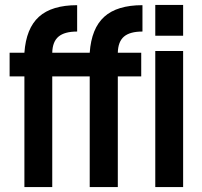

<svg xmlns="http://www.w3.org/2000/svg" viewBox="-20 -759 820 779"><path d="M79 -449H19V-545H79Q86 -644 138 -691Q190 -738 293 -738V-631Q242 -631 217.5 -610.5Q193 -590 192 -545H344Q351 -644 403 -691Q455 -738 558 -738V-631Q507 -631 483 -610.5Q459 -590 458 -545H553V-449H458V0H344V-449H192V0H79ZM610 -552H723V0H610ZM610 -739H723V-614H610Z"/></svg>

Font: Involve SemiBold
Style: Regular
Weight: 600
Designer: Stefan Peev
Foundry: Context Ltd.
Version: Version 1.001